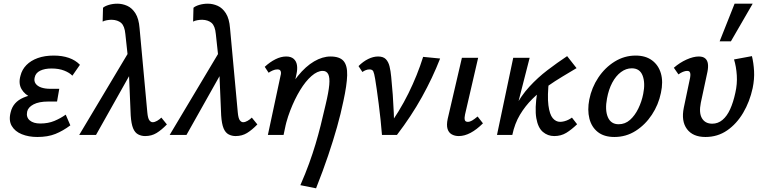

<svg xmlns="http://www.w3.org/2000/svg" viewBox="-20 -731 4139 1040"><path d="M182 11Q135 11 98 -4Q61 -19 43.5 -49Q26 -79 38 -124Q51 -178 106.5 -202Q162 -226 241 -226L237 -186Q189 -186 151.5 -202Q114 -218 96.5 -248.5Q79 -279 91 -321Q99 -354 123 -378.5Q147 -403 184.5 -416.5Q222 -430 271 -430Q317 -430 353 -417.5Q389 -405 413 -380L372 -321Q357 -337 328 -348.5Q299 -360 259 -360Q222 -360 197.5 -348Q173 -336 168 -312Q163 -292 173 -278Q183 -264 203.5 -257Q224 -250 252 -250H301L289 -181H241Q191 -181 161.5 -165.5Q132 -150 127 -126Q121 -96 141 -79Q161 -62 198 -62Q241 -62 274.5 -76Q308 -90 336 -110L361 -52Q321 -22 280 -5.5Q239 11 182 11Z M766 6Q746 6 728.5 -3Q711 -12 701 -36Q691 -60 688 -106L676 -390L659 -547Q655 -590 636.5 -606.5Q618 -623 585 -624Q573 -624 559 -621.5Q545 -619 536 -614L538 -689Q548 -698 569.5 -704.5Q591 -711 616 -711Q643 -711 669 -699.5Q695 -688 713.5 -659Q732 -630 736 -578L778 -122Q781 -90 789 -79.5Q797 -69 807 -69Q818 -69 831 -76.5Q844 -84 854 -94L884 -57Q855 -27 828 -10.5Q801 6 766 6ZM409 0 688 -467 703 -361 500 0Z M1256 6Q1236 6 1218.5 -3Q1201 -12 1191 -36Q1181 -60 1178 -106L1166 -390L1149 -547Q1145 -590 1126.5 -606.5Q1108 -623 1075 -624Q1063 -624 1049 -621.5Q1035 -619 1026 -614L1028 -689Q1038 -698 1059.5 -704.5Q1081 -711 1106 -711Q1133 -711 1159 -699.5Q1185 -688 1203.5 -659Q1222 -630 1226 -578L1268 -122Q1271 -90 1279 -79.5Q1287 -69 1297 -69Q1308 -69 1321 -76.5Q1334 -84 1344 -94L1374 -57Q1345 -27 1318 -10.5Q1291 6 1256 6ZM899 0 1178 -467 1193 -361 990 0Z M1607 272Q1635 208 1654.5 154Q1674 100 1689 50Q1704 0 1717 -52Q1730 -104 1744 -165Q1760 -232 1763.5 -271.5Q1767 -311 1758 -329Q1749 -347 1728 -347Q1699 -347 1667 -319Q1635 -291 1605.5 -242.5Q1576 -194 1552 -132Q1528 -70 1516 0H1453Q1477 -107 1513.5 -186.5Q1550 -266 1593 -319Q1636 -372 1681.5 -398.5Q1727 -425 1770 -425Q1820 -425 1841 -400.5Q1862 -376 1860.5 -323Q1859 -270 1840 -183Q1826 -115 1805.5 -42.5Q1785 30 1757.5 111.5Q1730 193 1692 289ZM1431 0 1500 -323Q1502 -329 1502 -336.5Q1502 -344 1498 -349.5Q1494 -355 1482 -355Q1470 -355 1457.5 -349.5Q1445 -344 1435 -337L1414 -369Q1442 -395 1472 -410Q1502 -425 1530 -425Q1556 -425 1570.5 -412.5Q1585 -400 1588.5 -378.5Q1592 -357 1586 -330L1516 0Z M2049 0Q2046 -38 2041.5 -81.5Q2037 -125 2031.5 -167Q2026 -209 2021 -245Q2016 -281 2012 -304Q2007 -334 2002 -344.5Q1997 -355 1981 -355Q1971 -355 1961 -351Q1951 -347 1943 -341L1922 -373Q1947 -398 1974.5 -411.5Q2002 -425 2028 -425Q2056 -425 2070 -410.5Q2084 -396 2090 -371.5Q2096 -347 2099 -315Q2104 -266 2107.5 -217.5Q2111 -169 2113 -120Q2115 -71 2115 -23L2073 -30Q2144 -127 2192.5 -225.5Q2241 -324 2272 -423L2364 -414Q2323 -309 2265.5 -205.5Q2208 -102 2130 0Z M2465 6Q2443 6 2426.5 -3.5Q2410 -13 2404 -33.5Q2398 -54 2405 -87L2482 -418H2570L2499 -111Q2495 -93 2497.5 -82Q2500 -71 2514 -71Q2525 -71 2537 -78Q2549 -85 2567 -100L2596 -63Q2562 -29 2529 -11.5Q2496 6 2465 6Z M2723 0Q2736 -85 2769 -148.5Q2802 -212 2847.5 -261.5Q2893 -311 2945.5 -351Q2998 -391 3052 -427L3103 -362Q3068 -341 3027 -316.5Q2986 -292 2944 -262.5Q2902 -233 2863.5 -195Q2825 -157 2796.5 -109.5Q2768 -62 2755 0ZM2672 0 2760 -418H2849L2742 0ZM2982 6Q2947 6 2920.5 -16.5Q2894 -39 2885 -91Q2876 -143 2890 -232L2954 -300Q2944 -211 2950.5 -161Q2957 -111 2974 -91Q2991 -71 3014 -71Q3024 -71 3036 -74Q3048 -77 3059 -82.5Q3070 -88 3078 -94L3106 -58Q3076 -29 3047.5 -11.5Q3019 6 2982 6Z M3308 11Q3252 11 3218 -16Q3184 -43 3172.5 -89Q3161 -135 3172 -192Q3185 -257 3221 -311Q3257 -365 3309.5 -397.5Q3362 -430 3423 -430Q3477 -430 3512 -404Q3547 -378 3560 -333Q3573 -288 3560 -228Q3547 -164 3511 -109.5Q3475 -55 3423 -22Q3371 11 3308 11ZM3331 -58Q3366 -58 3392.5 -81.5Q3419 -105 3437.5 -143Q3456 -181 3464 -222Q3476 -281 3461 -321Q3446 -361 3402 -361Q3371 -361 3343.5 -340.5Q3316 -320 3296.5 -283.5Q3277 -247 3268 -198Q3256 -135 3272.5 -96.5Q3289 -58 3331 -58Z M3801 11Q3733 11 3701 -32Q3669 -75 3684 -148L3718 -310Q3720 -321 3719.5 -329.5Q3719 -338 3715 -342.5Q3711 -347 3702 -347Q3692 -347 3679.5 -342Q3667 -337 3655 -328L3630 -364Q3662 -392 3699 -408.5Q3736 -425 3765 -425Q3788 -425 3800 -414.5Q3812 -404 3814.5 -385.5Q3817 -367 3812 -342L3776 -174Q3765 -119 3782.5 -90Q3800 -61 3838 -61Q3869 -61 3893.5 -81.5Q3918 -102 3935 -139.5Q3952 -177 3963 -228Q3974 -276 3971 -323Q3968 -370 3956 -409L4053 -427Q4062 -390 4064.5 -346.5Q4067 -303 4057 -254Q4041 -180 4005.5 -120Q3970 -60 3918.5 -24.5Q3867 11 3801 11ZM3878 -507 3959 -711H4057L3939 -507Z"/></svg>

Font: Ysabeau SemiBold
Style: Italic
Weight: 600
Italic angle: -12°
Designer: Christian Thalmann (Catharsis Fonts)
Version: Version 2.002